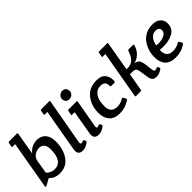

<svg xmlns="http://www.w3.org/2000/svg" viewBox="95 -1608 2483 2483"><g transform="rotate(-45 1336.5 -366.5)"><path d="M153 -48 61 3Q52 8 47 3.5Q42 -1 42 -4.5Q42 -8 43 -10L157 -666H114Q104 -665 101.5 -668Q99 -671 101 -680L110 -731Q112 -746 129 -746H267Q277 -746 279.5 -743Q282 -740 280 -731L227 -424Q291 -506 392 -506Q468 -506 511 -457Q554 -408 554 -318Q554 -179 489 -83.5Q424 12 299 12Q211 12 153 -48ZM207 -308 176 -126Q183 -117 192 -108.5Q201 -100 229 -86.5Q257 -73 288 -73Q436 -73 436 -294Q436 -349 412 -381Q388 -413 341 -413Q294 -413 255 -385.5Q216 -358 207 -308Z M857 -746Q871 -746 871 -738Q871 -735 870 -731L757 -99Q756 -93 756 -87Q756 -68 774 -68Q786 -68 802.5 -75Q819 -82 825 -69L833 -53Q840 -40 828 -30Q774 13 719 13Q642 13 642 -56Q642 -68 644 -82L746 -666H703Q693 -665 690.5 -668Q688 -671 690 -680L699 -731Q700 -740 704 -743Q708 -746 718 -746Z M966 -495H1105Q1115 -495 1117.5 -492Q1120 -489 1118 -480L1050 -99Q1049 -92 1049 -87Q1049 -68 1066 -68Q1078 -68 1094.5 -75Q1111 -82 1117 -69L1125 -53Q1132 -40 1120 -30Q1066 13 1011 13Q934 13 934 -56Q934 -68 936 -82L993 -414H950Q940 -413 937.5 -416Q935 -419 937 -428L947 -480Q949 -495 966 -495ZM1142 -654Q1142 -623 1119.5 -601.5Q1097 -580 1065 -580Q1033 -580 1015 -599Q997 -618 997 -648.5Q997 -679 1020.5 -701Q1044 -723 1075 -723Q1106 -723 1124 -704Q1142 -685 1142 -654Z M1554 -342Q1554 -420 1468 -420Q1413 -420 1378 -383Q1343 -346 1331 -298.5Q1319 -251 1319 -196Q1319 -72 1437 -72Q1490 -72 1550 -106Q1563 -114 1571 -100L1587 -68Q1596 -55 1582 -46Q1500 12 1399.5 12Q1299 12 1251 -43.5Q1203 -99 1203 -193Q1203 -319 1275 -412.5Q1347 -506 1480 -506Q1568 -506 1604.5 -461.5Q1641 -417 1641 -355Q1641 -345 1640 -335Q1639 -319 1623 -319H1569Q1560 -319 1557 -322Q1554 -325 1554 -332Q1554 -339 1554 -342Z M1705 0Q1691 0 1691 -8Q1691 -11 1692 -15L1806 -665H1762Q1752 -664 1749.5 -667Q1747 -670 1749 -679L1758 -731Q1759 -740 1763 -743Q1767 -746 1777 -746H1916Q1926 -746 1928.5 -743Q1931 -740 1929 -731L1860 -332H1885Q1999 -332 2044 -480Q2048 -495 2064 -495H2141Q2150 -495 2152 -492Q2154 -489 2152 -480Q2134 -415 2089 -370.5Q2044 -326 1984 -315Q2028 -310 2049 -284Q2070 -258 2078 -196L2090 -96Q2094 -60 2115 -60Q2130 -60 2143.5 -66.5Q2157 -73 2161 -71.5Q2165 -70 2169 -61L2176 -46Q2178 -41 2178 -35Q2178 -29 2170 -24Q2119 12 2072 12Q2025 12 2007 -8.5Q1989 -29 1982 -73L1966 -181Q1960 -225 1944.5 -240Q1929 -255 1880 -255H1846L1803 -15Q1801 0 1784 0Z M2607 -46Q2527 12 2424 12Q2321 12 2273 -40.5Q2225 -93 2225 -185Q2225 -306 2292 -402Q2325 -449 2379.5 -477.5Q2434 -506 2505.5 -506Q2577 -506 2617 -469.5Q2657 -433 2657 -373Q2656 -283 2583 -242Q2510 -201 2406 -201Q2382 -201 2342 -205Q2341 -197 2341 -183Q2341 -133 2368.5 -102.5Q2396 -72 2456 -72Q2516 -72 2573 -106Q2587 -113 2594 -100L2611 -69Q2619 -56 2607 -46ZM2478 -420Q2426 -420 2393 -380Q2360 -340 2350 -279Q2370 -275 2388 -275Q2451 -275 2496.5 -298Q2542 -321 2542 -368Q2542 -393 2524.5 -406.5Q2507 -420 2478 -420Z"/></g></svg>

Font: Crete Round
Style: Italic
Weight: 400
Designer: Veronika Burian
Foundry: TypeTogether
Version: Version 1.001; ttfautohint (v1.6)